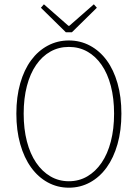

<svg xmlns="http://www.w3.org/2000/svg" viewBox="-20 -860 640 892"><path d="M300 12Q247 12 202 -12.5Q157 -37 124.5 -82Q92 -127 74 -190.5Q56 -254 56 -332Q56 -410 74 -473Q92 -536 124.5 -580Q157 -624 202 -648Q247 -672 300 -672Q353 -672 398 -648Q443 -624 475.5 -580Q508 -536 526 -473Q544 -410 544 -332Q544 -254 526 -190.5Q508 -127 475.5 -82Q443 -37 398 -12.5Q353 12 300 12ZM300 -18Q347 -18 385.5 -40.5Q424 -63 452 -104Q480 -145 495 -203Q510 -261 510 -332Q510 -403 495 -460.5Q480 -518 452 -558.5Q424 -599 385.5 -620.5Q347 -642 300 -642Q253 -642 214.5 -620.5Q176 -599 148 -558.5Q120 -518 105 -460.5Q90 -403 90 -332Q90 -261 105 -203Q120 -145 148 -104Q176 -63 214.5 -40.5Q253 -18 300 -18ZM286 -710 170 -824 184 -840 298 -740H302L416 -840L430 -824L314 -710Z"/></svg>

Font: Source Code Pro ExtraLight
Style: Regular
Weight: 200
Monospace: yes
Designer: Paul D. Hunt, Teo Tuominen
Foundry: Adobe Systems Incorporated
Version: Version 2.030;PS 1.000;hotconv 16.6.51;makeotf.lib2.5.65220